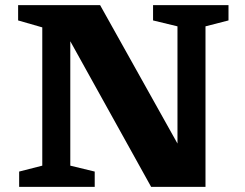

<svg xmlns="http://www.w3.org/2000/svg" viewBox="-20 -727 952 747"><path d="M144.5 -82.5V-620.5L50.5 -647.5V-707H369.5L670.5 -168.5V-624.5L575.5 -647.5V-707H869V-647.5L779.5 -624.5V0H568L253.5 -566.5V-82.5L348.5 -59.5V0H54.5V-59.5Z"/></svg>

Font: Newsreader 6pt SemiBold
Style: Regular
Weight: 600
Designer: Hugues Gentile
Foundry: Production Type
Version: Version 1.003; ttfautohint (v1.8.3)